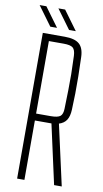

<svg xmlns="http://www.w3.org/2000/svg" viewBox="-103 -991 556 1038"><g transform="rotate(10 175.5 -472.5)"><path d="M70 0V-800H191Q246 -800 270.8 -778.2Q295.5 -756.5 297 -707Q299 -649 299.8 -600.2Q300.5 -551.5 299.8 -507.2Q299 -463 297 -418Q295.5 -382 282.2 -361.2Q269 -340.5 241 -332L315 0H273L201 -326H110V0ZM110 -364H190Q228.5 -364 242.5 -375.2Q256.5 -386.5 257 -418Q258.5 -475 259.5 -518.8Q260.5 -562.5 260 -606.2Q259.5 -650 257 -707Q255.5 -739.5 242 -750.8Q228.5 -762 191 -762H110ZM207 -840 130 -945H167L244 -840ZM104 -840 27 -945H64L141 -840Z"/></g></svg>

Font: Big Shoulders Text Thin Thin
Style: Regular
Weight: 250
Version: Version 2.002